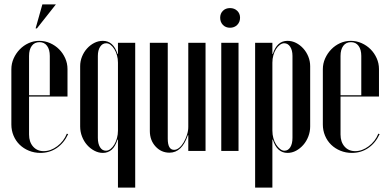

<svg xmlns="http://www.w3.org/2000/svg" viewBox="-20 -691 1780 879"><path d="M32 -374Q32 -400 42.5 -423.5Q53 -447 70.5 -465Q88 -483 111 -493.5Q134 -504 160 -504Q186 -504 209.5 -493.5Q233 -483 250.5 -465.5Q268 -448 278.5 -424.5Q289 -401 289 -375V-249H113V-75Q113 -41 131.5 -20Q150 1 180 1Q212 1 242 -21.5Q272 -44 286 -79L292 -77Q273 -36 240 -13.5Q207 9 165 9Q137 9 112.5 -1Q88 -11 70 -28.5Q52 -46 42 -70Q32 -94 32 -121ZM208 -255V-435Q208 -464 195.5 -481Q183 -498 161 -498Q138 -498 125.5 -481Q113 -464 113 -435V-255ZM143 -561 174 -671H236L149 -561Z M520 -52H518Q508 -20 491 -5.5Q474 9 451 9Q431 9 412 -1Q393 -11 378.5 -27.5Q364 -44 355.5 -66Q347 -88 347 -112V-388Q347 -411 355.5 -432Q364 -453 378.5 -469Q393 -485 411.5 -494.5Q430 -504 451 -504Q499 -504 518 -444H520V-495H599V168H520ZM520 -404Q520 -422 515.5 -438Q511 -454 503.5 -466Q496 -478 486.5 -485.5Q477 -493 466 -493Q449 -493 438.5 -477Q428 -461 428 -435V-60Q428 -33 438 -17Q448 -1 465 -1Q476 -1 486 -9Q496 -17 503.5 -29.5Q511 -42 515.5 -58.5Q520 -75 520 -93Z M840 -72Q813 8 756 8Q718 8 692 -20.5Q666 -49 666 -91V-495H748V-56Q748 -5 777 -5Q789 -5 800.5 -14.5Q812 -24 821 -39.5Q830 -55 836 -73.5Q842 -92 842 -110V-495H921V0H842V-72Z M988 -610Q988 -629 1000.5 -641.5Q1013 -654 1033 -654Q1053 -654 1066 -641.5Q1079 -629 1079 -610Q1079 -590 1066 -577Q1053 -564 1033 -564Q1013 -564 1000.5 -577Q988 -590 988 -610ZM1072 -495V0H993V-495Z M1148 -495H1227V-444H1229Q1248 -504 1296 -504Q1317 -504 1335.5 -494.5Q1354 -485 1368.5 -469Q1383 -453 1391.5 -432Q1400 -411 1400 -388V-112Q1400 -88 1391.5 -66Q1383 -44 1368.5 -27.5Q1354 -11 1335.5 -1Q1317 9 1296 9Q1248 9 1229 -52H1227V168H1148ZM1227 -93Q1227 -75 1231.5 -58.5Q1236 -42 1244 -29.5Q1252 -17 1262 -9Q1272 -1 1282 -1Q1299 -1 1309 -17Q1319 -33 1319 -60V-435Q1319 -461 1308.5 -477Q1298 -493 1281 -493Q1271 -493 1261 -485.5Q1251 -478 1243.5 -466Q1236 -454 1231.5 -438Q1227 -422 1227 -404Z M1458 -374Q1458 -400 1468.5 -423.5Q1479 -447 1496.5 -465Q1514 -483 1537 -493.5Q1560 -504 1586 -504Q1612 -504 1635.5 -493.5Q1659 -483 1676.5 -465.5Q1694 -448 1704.5 -424.5Q1715 -401 1715 -375V-249H1539V-75Q1539 -41 1557.5 -20Q1576 1 1606 1Q1638 1 1668 -21.5Q1698 -44 1712 -79L1718 -77Q1699 -36 1666 -13.5Q1633 9 1591 9Q1563 9 1538.5 -1Q1514 -11 1496 -28.5Q1478 -46 1468 -70Q1458 -94 1458 -121ZM1634 -255V-435Q1634 -464 1621.5 -481Q1609 -498 1587 -498Q1564 -498 1551.5 -481Q1539 -464 1539 -435V-255Z"/></svg>

Font: Moniqa SemBd Narrow Display
Style: Regular
Weight: 600
Width: 4
Designer: Rajesh Rajput
Foundry: Rajesh Rajput
Version: Version 1.000